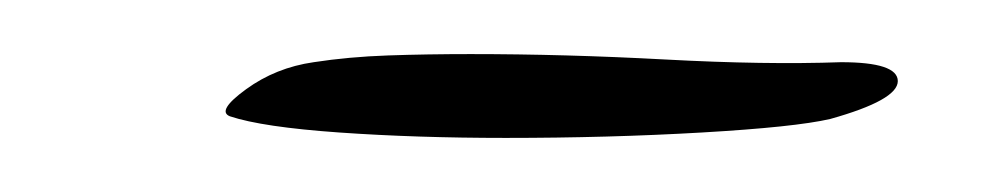

<svg xmlns="http://www.w3.org/2000/svg" viewBox="-20 -239 368 71"><path d="M167 -188Q134 -188 105.5 -190Q77 -192 65 -196Q60 -198 71 -206Q82 -214 96 -216Q109 -218 123.5 -218.5Q138 -219 154 -219Q189 -219 226 -217Q263 -215 291 -216Q312 -216 312 -209Q312 -202 287 -195Q274 -192 239.5 -190Q205 -188 167 -188Z"/></svg>

Font: Festive
Style: Regular
Weight: 400
Designer: Robert E. Leuschke
Foundry: Robert E. Leuschke
Version: Version 1.101; ttfautohint (v1.8.3)